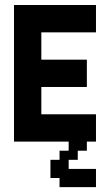

<svg xmlns="http://www.w3.org/2000/svg" viewBox="-20 -576 447 781"><path d="M148.1 -111.1H370.4V0H333.3V37H296.3V74.1H259.3V111.1H370.4V185.2H222.2V148.1H185.2V74.1H222.2V37H259.3V0H37V-555.6H370.4V-444.4H148.1V-333.3H333.3V-222.2H148.1Z"/></svg>

Font: Jersey 15
Style: Regular
Weight: 400
Designer: Sarah Cadigan-Fried
Version: Version 1.001; ttfautohint (v1.8.4.7-5d5b)